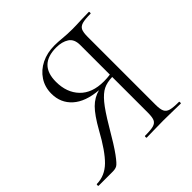

<svg xmlns="http://www.w3.org/2000/svg" viewBox="-175 -776 924 924"><g transform="rotate(-45 287.5 -314.0)"><path d="M550 0Q518 0 500 -1L434 -2L366 -1Q348 0 318 0Q316 0 316 -6Q316 -12 318 -12Q358 -12 376 -17Q394 -22 400.5 -36Q407 -50 407 -81V-324Q371 -323 346.5 -311Q322 -299 295 -266.5Q268 -234 229 -168Q180 -84 153.5 -48Q127 -12 115.5 -6Q104 0 87 0H-9Q-12 0 -12 -6Q-12 -12 -9 -12Q46 -13 88 -54Q130 -95 181 -188Q218 -254 248 -284Q278 -314 317 -324Q232 -331 187.5 -371Q143 -411 143 -474Q143 -519 166 -554Q189 -589 228.5 -608.5Q268 -628 318 -628Q341 -628 371 -625Q383 -624 399 -623Q415 -622 434 -622Q458 -622 500 -624L549 -625Q551 -625 551 -619Q551 -613 549 -613Q510 -613 491.5 -607.5Q473 -602 466.5 -588Q460 -574 460 -544V-81Q460 -51 467 -36.5Q474 -22 492.5 -17Q511 -12 550 -12Q552 -12 552 -6Q552 0 550 0ZM364 -337Q386 -337 407 -340V-542Q407 -582 381.5 -598.5Q356 -615 317 -615Q199 -615 199 -499Q199 -426 241.5 -381.5Q284 -337 364 -337Z"/></g></svg>

Font: Cormorant Garamond Light
Style: Regular
Weight: 300
Designer: Christian Thalmann (Catharsis Fonts)
Version: Version 3.000